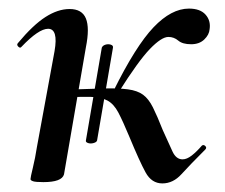

<svg xmlns="http://www.w3.org/2000/svg" viewBox="-20 -416 524 447"><path d="M358 11Q333 11 319 -14.5Q305 -40 281 -98Q266 -134 255.5 -154Q245 -174 230 -182Q215 -190 190.5 -190.5Q166 -191 123 -189L126 -207Q183 -209 219.5 -210Q256 -211 278 -208Q300 -205 313 -195.5Q326 -186 336 -166Q346 -146 359 -113Q373 -82 381.5 -63.5Q390 -45 405 -45Q415 -45 426.5 -54Q438 -63 450 -77Q454 -80 458 -76Q462 -72 458 -68Q422 -32 402.5 -10.5Q383 11 358 11ZM81 8Q63 8 57 6Q51 4 51 1Q51 -3 56.5 -25.5Q62 -48 66 -74L107 -297Q116 -349 92 -349Q81 -349 65.5 -338.5Q50 -328 30 -307Q27 -303 22.5 -307.5Q18 -312 22 -316Q57 -358 86 -376.5Q115 -395 142 -395Q171 -395 180 -373Q189 -351 180 -306L129 -10Q124 8 81 8ZM256 -201 244 -204Q296 -309 337.5 -352.5Q379 -396 420 -396Q446 -396 458.5 -382Q471 -368 468 -348Q467 -335 455.5 -324Q444 -313 425 -313Q405 -313 395 -321.5Q385 -330 372 -330Q356 -330 329 -302Q302 -274 256 -201ZM206 -89Q205 -85 198 -83Q191 -81 185 -83Q179 -85 180 -89L217 -305Q219 -310 225.5 -312Q232 -314 238 -312Q244 -310 243 -305Z"/></svg>

Font: Cormorant SemiBold
Style: Italic
Weight: 600
Italic angle: -10°
Designer: Christian Thalmann (Catharsis Fonts)
Foundry: Catharsis Fonts
Version: Version 4.000